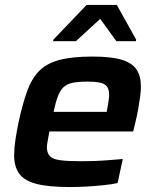

<svg xmlns="http://www.w3.org/2000/svg" viewBox="-20 -746 627 774"><path d="M261 8Q175 8 126 -5Q77 -18 57 -46.5Q37 -75 37 -120Q37 -147 42 -181Q47 -215 55 -254Q71 -327 89 -377.5Q107 -428 137 -459Q167 -490 218.5 -504Q270 -518 352 -518Q429 -518 471 -505Q513 -492 530.5 -465.5Q548 -439 548 -398Q548 -380 545 -357Q542 -334 537.5 -308Q533 -282 526 -254L517 -216H179Q176 -196 172.5 -179.5Q169 -163 169 -150Q170 -128 181.5 -116Q193 -104 223.5 -100Q254 -96 309 -96Q332 -96 360.5 -97Q389 -98 419.5 -100.5Q450 -103 475 -105L454 -8Q431 -3 398 0.5Q365 4 329.5 6Q294 8 261 8ZM196 -295H410L412 -306Q415 -324 417.5 -338Q420 -352 420 -363Q420 -386 411 -397.5Q402 -409 382.5 -413Q363 -417 333 -417Q295 -417 272 -412Q249 -407 235.5 -394Q222 -381 213 -357Q204 -333 196 -295ZM194 -580 195 -586 329 -726H451L529 -586L528 -580H449L384 -670L286 -580Z"/></svg>

Font: Saira SemiExpanded SemiBold
Style: Italic
Weight: 600
Width: 6
Italic angle: -12°
Designer: Hector Gatti with collaboration of the Omnibus-Type team
Foundry: Omnibus-Type
Version: Version 1.101